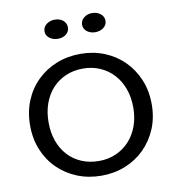

<svg xmlns="http://www.w3.org/2000/svg" viewBox="-98 -1007 1010 1107"><g transform="rotate(-10 407.0 -453.5)"><path d="M408 13Q332 13 267 -13Q202 -39 153.5 -86.5Q105 -134 78 -199Q51 -264 51 -343Q51 -422 78 -487.5Q105 -553 153.5 -600.5Q202 -648 267 -674Q332 -700 408 -700Q483 -700 547.5 -674Q612 -648 660 -600.5Q708 -553 735.5 -487.5Q763 -422 763 -343Q763 -264 735.5 -199Q708 -134 660 -86.5Q612 -39 547.5 -13Q483 13 408 13ZM408 -73Q462 -73 507.5 -93Q553 -113 586 -149Q619 -185 637 -234.5Q655 -284 655 -343Q655 -403 637 -452.5Q619 -502 586 -538Q553 -574 507.5 -594Q462 -614 408 -614Q352 -614 306 -594Q260 -574 227 -537.5Q194 -501 176.5 -451.5Q159 -402 159 -343Q159 -283 176.5 -233.5Q194 -184 227 -148Q260 -112 306 -92.5Q352 -73 408 -73ZM515 -808Q487 -808 467 -823.5Q447 -839 447 -863Q447 -888 467 -904Q487 -920 515 -920Q544 -920 564 -904Q584 -888 584 -863Q584 -839 564 -823.5Q544 -808 515 -808ZM296 -808Q268 -808 247.5 -823.5Q227 -839 227 -863Q227 -888 247.5 -904Q268 -920 296 -920Q326 -920 345 -904Q364 -888 364 -863Q364 -839 345 -823.5Q326 -808 296 -808Z"/></g></svg>

Font: BioRhyme
Style: Regular
Weight: 400
Designer: Aoife Mooney
Foundry: Aoife Mooney Type
Version: Version 1.600;gftools[0.9.33]